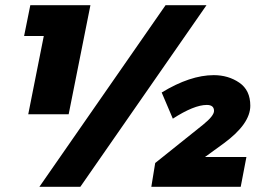

<svg xmlns="http://www.w3.org/2000/svg" viewBox="-20 -721 1031 741"><path d="M245 -280H89L149 -582H73L97 -701H329ZM290 0H132L619 -701H777ZM909 0H564L579 -92L764 -240Q806 -274 806 -293Q806 -316 778 -316Q729 -316 647 -263L604 -364Q714 -431 805 -431Q861 -431 903.5 -402Q946 -373 946 -313Q946 -243 844 -168L771 -115H931Z"/></svg>

Font: Argentum Sans Black
Style: Italic
Weight: 900
Italic angle: -11°
Designer: Julieta Ulanovsky (font), Cristiano Sobral (main changes and remaster)
Foundry: Julieta Ulanovsky (font), Cristiano Sobral (main changes and remaster)
Version: Version 2.007;June 15, 2022;FontCreator 14.0.0.2814 64-bit; 